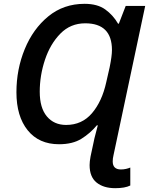

<svg xmlns="http://www.w3.org/2000/svg" viewBox="-20 -745 780 1005"><path d="M583 240Q634 240 662 226V132Q653 136 640 139Q627 142 613 142Q570 142 570 100Q570 84 574 68L740 -714H638L602 -621H598Q572 -666 531 -695.5Q490 -725 423 -725Q313 -725 233 -659.5Q153 -594 109.5 -488Q66 -382 66 -262Q66 -136 125 -63Q184 10 289 10Q360 10 406 -18.5Q452 -47 487 -89H492Q486 -64 480 -43Q474 -22 469 4L454 74Q449 101 449 119Q449 181 485.5 210.5Q522 240 583 240ZM326 -91Q263 -91 225.5 -135.5Q188 -180 188 -265Q188 -350 215.5 -432.5Q243 -515 296 -569Q349 -623 426 -623Q566 -623 566 -483Q566 -452 554 -393L536 -314Q514 -214 461.5 -152.5Q409 -91 326 -91Z"/></svg>

Font: Noto Sans UI Medium
Style: Italic
Weight: 500
Italic angle: -12°
Designer: Monotype Design Team
Foundry: Monotype Imaging Inc.
Version: Version 1.901